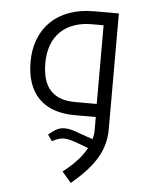

<svg xmlns="http://www.w3.org/2000/svg" viewBox="-55 -526 651 880"><g transform="rotate(5 270.5 -85.5)"><path d="M262 262 304 311C413 220 456 145 456 50V-482H341C171 -482 72 -379 72 -226C72 -79 152 0 294 0H392V59C392 74 390 88 386 102C373 98 351 91 322 80C295 70 274 64 256 64C230 64 212 73 181 99L201 128C225 115 242 111 255 111C275 111 295 117 335 132L369 145C345 190 305 229 262 262ZM391 -60H292C190 -60 140 -114 140 -226C140 -351 215 -422 337 -422H391Z"/></g></svg>

Font: Noto Kufi Arabic Light
Style: Regular
Weight: 300
Designer: Monotype Design Team, David Williams, Khaled Hosny
Foundry: Google LLC
Version: Version 2.109